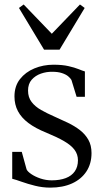

<svg xmlns="http://www.w3.org/2000/svg" viewBox="-20 -826 462 856"><path d="M204.5 10.5Q169.5 10.5 136.5 2.2Q103.5 -6 77 -15.5Q50.5 -25 34.5 -29V-149H77L98.5 -71Q102.5 -61.5 119.2 -50Q136 -38.5 160.2 -30.2Q184.5 -22 210.5 -22Q247 -22 273.2 -32Q299.5 -42 313.5 -62.2Q327.5 -82.5 327.5 -111.5Q327.5 -138 312 -158.5Q296.5 -179 265.2 -197Q234 -215 186.5 -234.5Q138 -254 106.8 -277.5Q75.5 -301 60 -330.2Q44.5 -359.5 44.5 -396Q44.5 -442 69 -473.2Q93.5 -504.5 133.2 -521Q173 -537.5 218.5 -537.5Q258 -537.5 285.2 -531.2Q312.5 -525 330.2 -517.8Q348 -510.5 358.5 -507.5V-394.5H321.5L298.5 -469.5Q294 -477.5 283.8 -486Q273.5 -494.5 256 -500.2Q238.5 -506 213 -506Q187.5 -506.5 162.5 -497.8Q137.5 -489 121.2 -470.5Q105 -452 105 -422Q105 -392 121 -371.2Q137 -350.5 163.5 -335.5Q190 -320.5 221 -307Q253 -293 283 -278.5Q313 -264 336.5 -245.8Q360 -227.5 374 -202.8Q388 -178 388 -143.5Q388 -96 365.2 -61.5Q342.5 -27 301.2 -8.2Q260 10.5 204.5 10.5ZM176.5 -604.5 64.5 -790.5 85.5 -806 211 -675.5 336.5 -806 357.5 -790.5 245.5 -604.5Z"/></svg>

Font: Merriweather 96pt Light
Style: Regular
Weight: 300
Version: Version 2.100